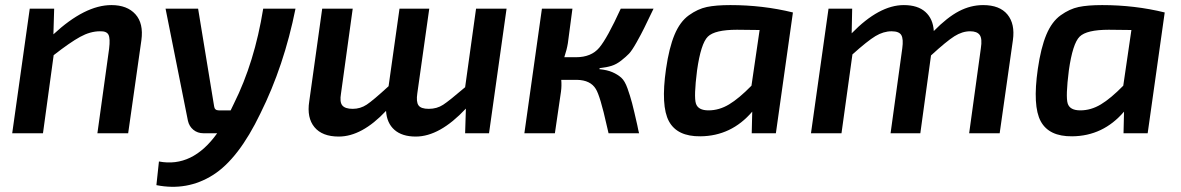

<svg xmlns="http://www.w3.org/2000/svg" viewBox="-20 -524 4643 755"><path d="M193 -490 190 -389Q314 -504 418 -504Q480 -504 512.5 -468Q545 -432 536 -366L484 0H363L409 -332Q414 -373 406.5 -387.5Q399 -402 373 -401Q335 -401 295 -379Q255 -357 191 -307L149 0H28L97 -490Z M1015 -490H1142Q1097 -265 1004 -78Q918 101 817 164.5Q716 228 595 204L605 111Q737 136 834 0H780Q757 0 740.5 -13.5Q724 -27 719 -49L631 -490H759L822 -106Q824 -90 840 -90H887L900 -117Q981 -279 1015 -490Z M1972 -490 1903 0H1809L1812 -97Q1709 13 1615 13Q1561 13 1531 -13.5Q1501 -40 1498 -88Q1403 13 1312 13Q1247 13 1216.5 -24Q1186 -61 1196 -125L1247 -490H1367L1321 -157Q1315 -123 1326 -109.5Q1337 -96 1367 -96Q1397 -96 1422 -112.5Q1447 -129 1508 -185L1551 -490H1668L1621 -157Q1616 -124 1625.5 -110Q1635 -96 1666 -96Q1698 -96 1722.5 -112Q1747 -128 1809 -181L1852 -490Z M2338 -256 2337 -252Q2368 -249 2388.5 -240Q2409 -231 2423 -218.5Q2437 -206 2447.5 -176.5Q2458 -147 2465.5 -118.5Q2473 -90 2486 -32Q2490 -11 2493 0H2373Q2371 -11 2366 -30Q2340 -147 2323 -174Q2302 -209 2249 -210H2246H2187Q2189 -187 2186 -164L2162 0H2042L2111 -490H2231L2213 -354Q2209 -329 2199 -299H2245Q2305 -299 2336.5 -336.5Q2368 -374 2421 -490H2550Q2524 -436 2513 -413.5Q2502 -391 2483.5 -358Q2465 -325 2453.5 -313Q2442 -301 2423 -286Q2404 -271 2384.5 -265Q2365 -259 2338 -256Z M3031 0H2936L2938 -85Q2856 11 2734 12Q2643 13 2610.5 -47Q2578 -107 2599 -253Q2611 -336 2632.5 -387.5Q2654 -439 2689 -464Q2724 -489 2759.5 -496.5Q2795 -504 2852 -504Q2980 -504 3098 -475ZM2967 -406 2878 -407Q2791 -407 2763.5 -380Q2736 -353 2721 -247Q2708 -144 2716.5 -117Q2725 -90 2766 -90Q2808 -90 2847 -113.5Q2886 -137 2935 -187Z M3331 -490 3329 -393Q3437 -504 3534 -504Q3589 -504 3619 -477Q3649 -450 3652 -402Q3705 -456 3751 -480Q3797 -504 3846 -504Q3911 -504 3941.5 -467Q3972 -430 3963 -366L3911 0H3791L3837 -334Q3843 -372 3832.5 -386.5Q3822 -401 3795 -401Q3764 -401 3733 -381.5Q3702 -362 3641 -306L3599 0H3482L3528 -334Q3533 -370 3524.5 -385.5Q3516 -401 3486 -401Q3454 -401 3422.5 -382Q3391 -363 3332 -310L3289 0H3169L3238 -490Z M4493 0H4398L4400 -85Q4318 11 4196 12Q4105 13 4072.5 -47Q4040 -107 4061 -253Q4073 -336 4094.5 -387.5Q4116 -439 4151 -464Q4186 -489 4221.5 -496.5Q4257 -504 4314 -504Q4442 -504 4560 -475ZM4429 -406 4340 -407Q4253 -407 4225.5 -380Q4198 -353 4183 -247Q4170 -144 4178.5 -117Q4187 -90 4228 -90Q4270 -90 4309 -113.5Q4348 -137 4397 -187Z"/></svg>

Font: Exo 2.0 Semi Bold
Style: Italic
Weight: 600
Italic angle: -8°
Designer: Natanael Gama
Version: Version 1.001;PS 001.001;hotconv 1.0.70;makeotf.lib2.5.58329